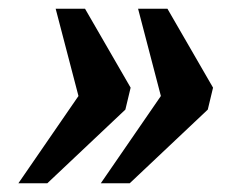

<svg xmlns="http://www.w3.org/2000/svg" viewBox="-20 -489 558 438"><path d="M210 -71 347 -270 295 -469H362L466 -289L454 -239L276 -71ZM22 -71 159 -270 107 -469H174L278 -289L266 -239L88 -71Z"/></svg>

Font: Noto Serif SemiCondensed
Style: Bold Italic
Weight: 700
Width: 4
Italic angle: -12°
Designer: Monotype Design Team
Foundry: Monotype Imaging Inc.
Version: Version 2.014